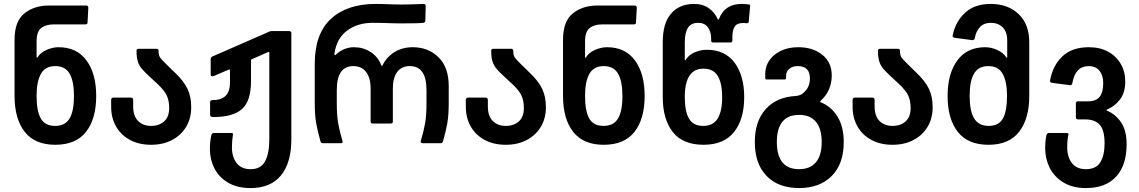

<svg xmlns="http://www.w3.org/2000/svg" viewBox="-20 -728 5791 976"><path d="M229 -700H417Q429 -700 429 -689L425 -614Q425 -604 414 -604H254Q213 -604 189.5 -585.5Q166 -567 166 -518V-438Q166 -435 168 -434.5Q170 -434 171 -437Q186 -461 217 -474.5Q248 -488 278 -488Q370 -488 419.5 -421Q469 -354 469 -240Q469 -124 417.5 -58Q366 8 261 8Q157 8 105.5 -58Q54 -124 54 -240V-526Q54 -620 104 -660Q154 -700 229 -700ZM260 -88Q311 -88 333.5 -125.5Q356 -163 356 -240Q356 -316 333.5 -354Q311 -392 261 -392Q210 -392 188 -352.5Q166 -313 166 -241Q166 -163 187.5 -125.5Q209 -88 260 -88Z M545 -185V-219Q545 -232 557 -232H644Q657 -232 657 -219V-187Q657 -138 682 -113Q707 -88 748 -88Q789 -88 814.5 -111Q840 -134 840 -179Q840 -215 828.5 -241Q817 -267 781 -301L741 -338Q714 -363 700.5 -379Q687 -395 680.5 -416Q674 -437 674 -470Q674 -480 685 -480H775Q786 -480 786 -470Q786 -448 793 -437Q800 -426 829 -398L870 -358Q915 -315 933.5 -275.5Q952 -236 952 -183Q952 -126 926 -83Q900 -40 854 -16Q808 8 748 8Q687 8 641 -16.5Q595 -41 570 -85Q545 -129 545 -185Z M1047 30Q1047 -11 1055 -43Q1059 -52 1066 -52H1157Q1166 -52 1164 -43Q1159 -11 1159 21Q1159 70 1183 101Q1207 132 1254 132Q1306 132 1327.5 92Q1349 52 1349 -20V-459Q1349 -466 1342 -463L1260 -427Q1256 -426 1256 -421V-316Q1256 -214 1210 -173.5Q1164 -133 1064 -133Q1048 -133 1048 -144V-208Q1048 -219 1059 -219Q1104 -219 1126.5 -240.5Q1149 -262 1149 -310V-370Q1149 -378 1142 -374L1068 -342L1060 -340Q1051 -340 1051 -350V-427Q1051 -433 1054 -436.5Q1057 -440 1060 -441L1337 -562Q1339 -563 1346.5 -566.5Q1354 -570 1360 -570H1450Q1461 -570 1461 -559V-20Q1461 100 1408 164Q1355 228 1254 228Q1185 228 1138.5 200Q1092 172 1069.5 127Q1047 82 1047 30Z M1925 -397Q1946 -439 1986 -463.5Q2026 -488 2078 -488Q2157 -488 2209 -437Q2261 -386 2261 -291V-205Q2261 -141 2253.5 -100Q2246 -59 2232 -10Q2229 0 2220 0H2129Q2116 0 2119 -11Q2134 -62 2141 -101.5Q2148 -141 2148 -205V-270Q2148 -392 2063 -392Q2021 -392 1999 -362Q1977 -332 1977 -278V-110Q1977 -100 1966 -100H1875Q1864 -100 1864 -110V-278Q1864 -332 1841 -362Q1818 -392 1776 -392Q1692 -392 1692 -270V-205Q1692 -141 1699 -101.5Q1706 -62 1721 -11L1722 -7Q1722 0 1712 0H1621Q1612 0 1609 -10Q1595 -59 1587.5 -100Q1580 -141 1580 -205V-404Q1580 -556 1662 -632Q1744 -708 1890 -708Q1924 -708 1964 -706L2016 -705Q2056 -705 2091.5 -706.5Q2127 -708 2133 -708Q2144 -708 2144 -696L2142 -622Q2142 -614 2132 -612Q2109 -609 2017 -609L1967 -610Q1921 -612 1874 -612Q1798 -612 1744.5 -572.5Q1691 -533 1680 -455V-452Q1680 -443 1688 -451Q1705 -467 1728.5 -477.5Q1752 -488 1779 -488Q1826 -488 1863.5 -464Q1901 -440 1918 -397Q1919 -393 1921.5 -393Q1924 -393 1925 -397Z M2348 -185V-219Q2348 -232 2360 -232H2447Q2460 -232 2460 -219V-187Q2460 -138 2485 -113Q2510 -88 2551 -88Q2592 -88 2617.5 -111Q2643 -134 2643 -179Q2643 -215 2631.5 -241Q2620 -267 2584 -301L2544 -338Q2517 -363 2503.5 -379Q2490 -395 2483.5 -416Q2477 -437 2477 -470Q2477 -480 2488 -480H2578Q2589 -480 2589 -470Q2589 -448 2596 -437Q2603 -426 2632 -398L2673 -358Q2718 -315 2736.5 -275.5Q2755 -236 2755 -183Q2755 -126 2729 -83Q2703 -40 2657 -16Q2611 8 2551 8Q2490 8 2444 -16.5Q2398 -41 2373 -85Q2348 -129 2348 -185Z M3017 -700H3205Q3217 -700 3217 -689L3213 -614Q3213 -604 3202 -604H3042Q3001 -604 2977.5 -585.5Q2954 -567 2954 -518V-438Q2954 -435 2956 -434.5Q2958 -434 2959 -437Q2974 -461 3005 -474.5Q3036 -488 3066 -488Q3158 -488 3207.5 -421Q3257 -354 3257 -240Q3257 -124 3205.5 -58Q3154 8 3049 8Q2945 8 2893.5 -58Q2842 -124 2842 -240V-526Q2842 -620 2892 -660Q2942 -700 3017 -700ZM3048 -88Q3099 -88 3121.5 -125.5Q3144 -163 3144 -240Q3144 -316 3121.5 -354Q3099 -392 3049 -392Q2998 -392 2976 -352.5Q2954 -313 2954 -241Q2954 -163 2975.5 -125.5Q2997 -88 3048 -88Z M3349 -234V-515Q3349 -610 3391.5 -659Q3434 -708 3508 -708Q3553 -708 3583.5 -686Q3614 -664 3628 -631Q3631 -625 3635 -632Q3664 -708 3750 -708Q3773 -708 3788 -705Q3795 -704 3793 -696L3786 -617Q3785 -610 3777 -610L3760 -611Q3729 -612 3716 -594.5Q3703 -577 3703 -540V-522Q3703 -512 3692 -512H3605Q3595 -512 3595 -522V-533Q3595 -566 3578.5 -589Q3562 -612 3529 -612Q3494 -612 3477.5 -587.5Q3461 -563 3461 -513V-425Q3461 -422 3462.5 -421.5Q3464 -421 3466 -424Q3481 -449 3511.5 -462Q3542 -475 3573 -475Q3665 -475 3714 -409.5Q3763 -344 3763 -234Q3763 -122 3711.5 -57Q3660 8 3556 8Q3451 8 3400 -57Q3349 -122 3349 -234ZM3554 -88Q3605 -88 3628 -125Q3651 -162 3651 -234Q3651 -305 3628.5 -342Q3606 -379 3556 -379Q3461 -379 3461 -235Q3461 -162 3482.5 -125Q3504 -88 3554 -88Z M3817 -6Q3817 -112 3872.5 -173.5Q3928 -235 4025 -240Q4048 -242 4062 -254Q4082 -271 4089.5 -289.5Q4097 -308 4097 -330Q4097 -392 4035 -392Q4009 -392 3992.5 -378.5Q3976 -365 3976 -342V-331Q3976 -324 3968 -324H3877Q3870 -324 3870 -331V-351Q3870 -411 3917.5 -449.5Q3965 -488 4039 -488Q4111 -488 4159.5 -450Q4208 -412 4208 -344Q4208 -267 4152 -216Q4149 -213 4149 -211Q4149 -209 4155 -207Q4207 -185 4238 -134Q4269 -83 4269 -6Q4269 105 4208 166.5Q4147 228 4042 228Q3937 228 3877 166.5Q3817 105 3817 -6ZM4042 132Q4098 132 4127.5 97Q4157 62 4157 -6Q4157 -74 4127.5 -109Q4098 -144 4042 -144Q3986 -144 3957.5 -109.5Q3929 -75 3929 -6Q3929 63 3957.5 97.5Q3986 132 4042 132Z M4314 -185V-219Q4314 -232 4326 -232H4413Q4426 -232 4426 -219V-187Q4426 -138 4451 -113Q4476 -88 4517 -88Q4558 -88 4583.5 -111Q4609 -134 4609 -179Q4609 -215 4597.5 -241Q4586 -267 4550 -301L4510 -338Q4483 -363 4469.5 -379Q4456 -395 4449.5 -416Q4443 -437 4443 -470Q4443 -480 4454 -480H4544Q4555 -480 4555 -470Q4555 -448 4562 -437Q4569 -426 4598 -398L4639 -358Q4684 -315 4702.5 -275.5Q4721 -236 4721 -183Q4721 -126 4695 -83Q4669 -40 4623 -16Q4577 8 4517 8Q4456 8 4410 -16.5Q4364 -41 4339 -85Q4314 -129 4314 -185Z M4797 -240Q4797 -354 4846.5 -421Q4896 -488 4988 -488Q5018 -488 5048.5 -474.5Q5079 -461 5095 -437Q5096 -434 5098 -434.5Q5100 -435 5100 -438V-523Q5100 -566 5077 -589Q5054 -612 5016 -612Q4982 -612 4961.5 -590.5Q4941 -569 4935 -533Q4932 -523 4922 -524L4832 -536Q4820 -538 4823 -549Q4837 -618 4885.5 -663Q4934 -708 5016 -708Q5104 -708 5158 -656.5Q5212 -605 5212 -514V-240Q5212 -124 5160.5 -58Q5109 8 5005 8Q4900 8 4848.5 -58Q4797 -124 4797 -240ZM5006 -88Q5057 -88 5078 -125.5Q5099 -163 5099 -241Q5099 -313 5077 -352.5Q5055 -392 5004 -392Q4954 -392 4931.5 -354Q4909 -316 4909 -240Q4909 -164 4932 -126Q4955 -88 5006 -88Z M5293 26Q5293 -15 5300 -43Q5304 -52 5311 -52H5402Q5413 -52 5411 -43Q5405 -17 5405 21Q5405 70 5429 101Q5453 132 5500 132Q5552 132 5573.5 96.5Q5595 61 5595 1Q5595 -66 5570.5 -93.5Q5546 -121 5497 -121H5460Q5449 -121 5449 -132V-203Q5449 -213 5460 -213H5512Q5551 -213 5569.5 -235.5Q5588 -258 5588 -306Q5588 -345 5569 -368.5Q5550 -392 5514 -392Q5446 -392 5431 -305Q5429 -299 5426.5 -296.5Q5424 -294 5418 -295L5328 -307Q5322 -308 5319.5 -310.5Q5317 -313 5318 -320Q5332 -396 5381 -442Q5430 -488 5515 -488Q5571 -488 5612.5 -465.5Q5654 -443 5677 -403.5Q5700 -364 5700 -314Q5700 -257 5673.5 -222.5Q5647 -188 5609 -172Q5605 -170 5604.5 -168Q5604 -166 5608 -165Q5650 -148 5678.5 -106.5Q5707 -65 5707 6Q5707 111 5654 169.5Q5601 228 5500 228Q5432 228 5385 199Q5338 170 5315.5 124Q5293 78 5293 26Z"/></svg>

Font: Barlow GEO Semi Bold
Style: Regular
Weight: 600
Designer: Jeremy Tribby
Foundry: Tribby Type
Version: Version 1.408